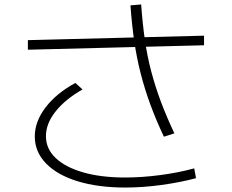

<svg xmlns="http://www.w3.org/2000/svg" viewBox="-20 -813 1040 861"><path d="M542 28Q420 28 328.5 0Q237 -28 186.5 -80Q136 -132 136 -201Q136 -268 184.5 -331.5Q233 -395 318 -441L350 -412Q273 -368 229.5 -313.5Q186 -259 186 -202Q186 -146 229.5 -104.5Q273 -63 353 -40Q433 -17 541 -17Q617 -17 699.5 -28Q782 -39 851 -58L859 -14Q788 5 704 16.5Q620 28 542 28ZM105 -590V-633L895 -653V-610ZM715 -200Q680 -274 654.5 -343.5Q629 -413 611 -483Q593 -553 582 -628.5Q571 -704 565 -789L613 -793Q619 -709 629.5 -635.5Q640 -562 658 -493.5Q676 -425 701.5 -357Q727 -289 762 -215Z"/></svg>

Font: M PLUS 1 Code Light
Style: Regular
Weight: 300
Designer: Coji Morishita
Foundry: UNDERFOREST DESIGN
Version: Version 1.002